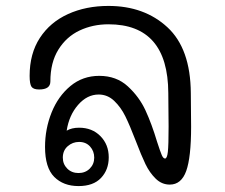

<svg xmlns="http://www.w3.org/2000/svg" viewBox="-20 -625 759 648"><path d="M625 -197Q625 -94 608.5 -48Q592 -2 553 -2Q526 -2 505.5 -22Q485 -42 471 -71Q457 -100 438 -150Q418 -202 403 -232.5Q388 -263 365.5 -284.5Q343 -306 313 -306Q274 -306 243.5 -271Q213 -236 205 -184Q222 -194 247 -194Q291 -194 319 -165.5Q347 -137 347 -94Q347 -52 321 -24.5Q295 3 245 3Q194 3 163 -28Q132 -59 132 -129Q132 -190 154 -245Q176 -300 217.5 -334.5Q259 -369 315 -369Q373 -369 411.5 -333.5Q450 -298 471 -252.5Q492 -207 510 -147Q521 -113 526 -101.5Q531 -90 537 -90Q544 -90 546.5 -112.5Q549 -135 549 -198L548 -311Q547 -543 346 -543Q293 -543 248.5 -522Q204 -501 177 -457.5Q150 -414 150 -350Q150 -323 112 -323Q93 -323 86.5 -332Q80 -341 80 -369Q80 -444 114.5 -497Q149 -550 209.5 -577.5Q270 -605 346 -605Q467 -605 545 -533Q623 -461 624 -311ZM192 -93Q192 -71 207 -56Q222 -41 245 -41Q268 -41 283 -56Q298 -71 298 -93Q298 -115 284 -130.5Q270 -146 247 -146Q225 -146 208.5 -131.5Q192 -117 192 -93Z"/></svg>

Font: Mali
Style: Regular
Weight: 400
Version: Version 1.000; ttfautohint (v1.6)